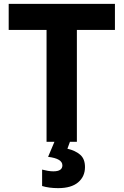

<svg xmlns="http://www.w3.org/2000/svg" viewBox="-20 -734 640 994"><path d="M221 0V-579H25V-714H575V-579H378V0ZM281 240Q234 240 198 229V144Q213 148 228 150.5Q243 153 256 153Q303 153 303 122Q303 87 229 78L264 -5H344L329 36Q369 45 394.5 66.5Q420 88 420 131Q420 180 384.5 210Q349 240 281 240Z"/></svg>

Font: Noto Sans Mono ExtraBold
Style: Regular
Weight: 800
Designer: Monotype Design Team
Foundry: Monotype Imaging Inc.
Version: Version 2.014